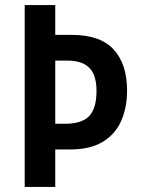

<svg xmlns="http://www.w3.org/2000/svg" viewBox="-20 -734 552 754"><path d="M479 -379Q479 -312 456 -259.5Q433 -207 383.5 -177Q334 -147 254 -147H197V0H77V-714H197V-597H262Q374 -597 426.5 -539.5Q479 -482 479 -379ZM236 -248Q302 -248 330.5 -278.5Q359 -309 359 -377Q359 -439 331 -467.5Q303 -496 244 -496H197V-248Z"/></svg>

Font: Noto Sans Malayalam Condensed SemiBold
Style: Regular
Weight: 600
Width: 3
Designer: Jelle Bosma - Monotype Design Team
Foundry: Monotype Imaging Inc.
Version: Version 2.104; ttfautohint (v1.8.4.7-5d5b)